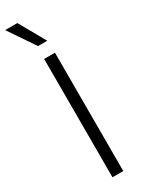

<svg xmlns="http://www.w3.org/2000/svg" viewBox="-257 -993 767 1022"><g transform="rotate(-30 127.0 -482.0)"><path d="M163 -727.3V0H96.6V-727.3ZM102.6 -802.9 -6.4 -964.1H68.5L159.4 -802.9Z"/></g></svg>

Font: Inter Zeller Light
Style: Regular
Weight: 300
Designer: Rasmus Andersson; Joe Bland
Foundry: zeller
Version: Version 3.015;git-dec3a8cb1